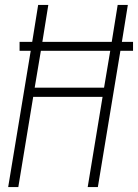

<svg xmlns="http://www.w3.org/2000/svg" viewBox="-20 -755 557 775"><path d="M13 0 104 -550H59V-586H110L134 -735H175L151 -586H431L455 -735H496L472 -586H517V-550H466L375 0H334L394 -364H114L54 0ZM120 -401H400L425 -550H145Z"/></svg>

Font: Iosevka Curly Extralight
Style: Italic
Weight: 200
Italic angle: -9°
Monospace: yes
Designer: Belleve Invis
Foundry: Belleve Invis
Version: Version 22.1.2; ttfautohint (v1.8.4)